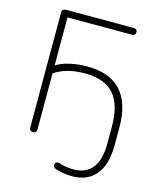

<svg xmlns="http://www.w3.org/2000/svg" viewBox="-129 -797 899 1077"><g transform="rotate(15 320.5 -258.5)"><path d="M392 188Q365 188 339.5 183.5Q314 179 294 172Q287 169 283 163.5Q279 158 279.5 152Q280 146 283 141.5Q286 137 292.5 135Q299 133 308 136Q328 143 348 146Q368 149 391 149Q462 149 499.5 101.5Q537 54 537 -42V-140Q537 -266 483 -327Q429 -388 315 -388Q260 -388 216.5 -376.5Q173 -365 138 -341V-16Q138 -6 133 0Q128 6 117 6Q107 6 101.5 0Q96 -6 96 -16V-683Q96 -694 102 -699.5Q108 -705 118 -705H511Q522 -705 527.5 -700Q533 -695 533 -686Q533 -676 527.5 -671Q522 -666 511 -666H138V-387Q168 -407 216 -418Q264 -429 316 -429Q382 -429 431.5 -411Q481 -393 513.5 -357.5Q546 -322 562.5 -269Q579 -216 579 -146V-43Q579 32 557.5 83.5Q536 135 494 161.5Q452 188 392 188Z"/></g></svg>

Font: Nunito ExtraLight
Style: Regular
Weight: 200
Designer: Vernon Adams
Foundry: Vernon Adams
Version: Version 3.602;April 4, 2023;FontCreator 14.0.0.2856 64-bit